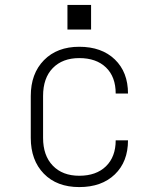

<svg xmlns="http://www.w3.org/2000/svg" viewBox="-20 -750 640 780"><path d="M302 10Q211 10 158 -44.5Q105 -99 105 -190V-360Q105 -451 158.5 -505.5Q212 -560 302 -560Q393 -560 446.5 -508.5Q500 -457 500 -370H450Q450 -438 410.5 -476Q371 -514 302 -514Q234 -514 194.5 -473.5Q155 -433 155 -360V-190Q155 -118 194.5 -77Q234 -36 302 -36Q371 -36 410.5 -74.5Q450 -113 450 -180H500Q500 -93 446.5 -41.5Q393 10 302 10ZM254 -730H350V-630H254Z"/></svg>

Font: Tiny Thin
Style: Regular
Weight: 100
Monospace: yes
Designer: Philipp Nurullin, Konstantin Bulenkov
Foundry: JetBrains
Version: Version 2.251; ttfautohint (v1.8.4.7-5d5b)